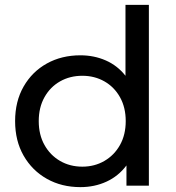

<svg xmlns="http://www.w3.org/2000/svg" viewBox="-20 -762 722 788"><path d="M310 6Q233 6 172.5 -28Q112 -62 77 -123Q42 -184 42 -265Q42 -346 77 -407Q112 -468 172.5 -501.5Q233 -535 310 -535Q366 -535 414 -514Q462 -493 495 -451V-742H591V0H499V-83Q466 -39 417 -16.5Q368 6 310 6ZM318 -78Q368 -78 408.5 -101.5Q449 -125 472.5 -167Q496 -209 496 -265Q496 -321 472.5 -363Q449 -405 408.5 -428Q368 -451 318 -451Q267 -451 226.5 -428Q186 -405 162.5 -363Q139 -321 139 -265Q139 -209 162.5 -167Q186 -125 226.5 -101.5Q267 -78 318 -78Z"/></svg>

Font: Montserrat Medium
Style: Regular
Weight: 500
Designer: Julieta Ulanovsky
Foundry: Julieta Ulanovsky
Version: Version 9.000; ttfautohint (v1.8.4.7-5d5b)